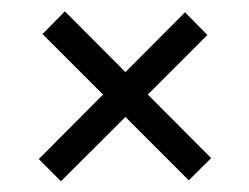

<svg xmlns="http://www.w3.org/2000/svg" viewBox="-20 -465 447 344"><path d="M56.1 -404 96.2 -444.7 358.3 -181.7 318.2 -141.9ZM89.2 -140.2 49.5 -180 311.5 -443 351.6 -402.3Z"/></svg>

Font: Smooch Sans Thin
Style: Regular
Weight: 100
Designer: Robert E. Leuschke
Foundry: Robert E. Leuschke
Version: Version 1.010